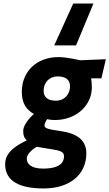

<svg xmlns="http://www.w3.org/2000/svg" viewBox="-20 -834 617 1083"><path d="M296 -266C248 -266 226 -287 226 -322C226 -367 257 -403 305 -403C353 -403 375 -382 375 -347C375 -302 343 -266 296 -266ZM273 8C314 15 341 20 341 47C341 106 277 117 223 117C155 117 131 90 131 61C131 34 166 5 188 -6C205 -2 238 2 273 8ZM226 229C377 229 467 148 467 31C467 -58 392 -84 325 -94C257 -104 231 -109 231 -126C231 -142 246 -162 246 -162C246 -162 264 -157 289 -157C411 -157 498 -240 498 -341C498 -362 496 -381 494 -392H552L577 -500L431 -494C431 -494 359 -512 310 -512C184 -512 103 -428 103 -316C103 -249 130 -215 171 -191C171 -191 111 -140 111 -95C111 -71 115 -58 131 -42C75 -15 9 22 9 92C9 192 97 229 226 229ZM286 -578H409L507 -814H393Z"/></svg>

Font: RazerF5
Style: Bold Italic
Weight: 700
Foundry: Razer Inc.
Version: Version 2